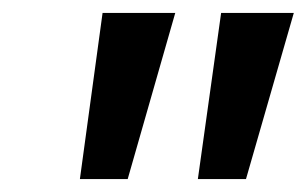

<svg xmlns="http://www.w3.org/2000/svg" viewBox="-20 -734 476 298"><path d="M252 -713.9 178.2 -456.1H104L139.2 -713.9ZM436 -713.9 361.8 -456.1H287.1L323.2 -713.9Z"/></svg>

Font: TypoPRO Open Sans
Style: Italic
Weight: 600
Italic angle: -12°
Foundry: Ascender Corporation
Version: Version 1.10